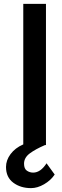

<svg xmlns="http://www.w3.org/2000/svg" viewBox="-20 -748 318 990"><path d="M140 222Q86 222 48.5 194Q11 166 11 113Q11 78 34.5 46.5Q58 15 99 -3H100V-728H217V0H212Q163 21 133.5 43Q104 65 104 96Q104 122 118.5 132Q133 142 151 142Q189 142 220 94L262 152Q242 182 207.5 202Q173 222 140 222Z"/></svg>

Font: Synthetic SemiBold
Style: Regular
Weight: 600
Designer: Santiago Orozco
Foundry: Typemade
Version: Version 2.000; ttfautohint (v1.8.4.7-5d5b)